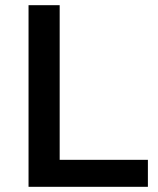

<svg xmlns="http://www.w3.org/2000/svg" viewBox="-20 -720 610 740"><path d="M90 -700H210V-104H550V0H90Z"/></svg>

Font: .
Style: 
Weight: 500
Designer: A.Korolkova, Vitaly Kuzmin
Foundry: ParaType Ltd
Version: Version 1.000; Glyphs 3.2, build 3192.0